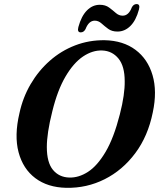

<svg xmlns="http://www.w3.org/2000/svg" viewBox="-20 -910 782 943"><path d="M494.5 -712.5Q585 -710.5 645.5 -665.2Q706 -620 729.2 -540.8Q752.5 -461.5 730.5 -358.5Q707 -241.5 644.5 -157.8Q582 -74 494 -29.8Q406 14.5 305 12.5Q214 10.5 153.5 -35Q93 -80.5 71.2 -162.2Q49.5 -244 75.5 -354Q92 -431 130.5 -496.8Q169 -562.5 224.5 -611.5Q280 -660.5 348.8 -687Q417.5 -713.5 494.5 -712.5ZM320 -38Q366.5 -36.5 412.2 -66Q458 -95.5 498.5 -164Q539 -232.5 568.5 -348Q581.5 -398.5 587.2 -439Q593 -479.5 592.5 -511Q592.5 -585 561.8 -622.5Q531 -660 482.5 -662Q435 -664 388.2 -632.8Q341.5 -601.5 302 -534.5Q262.5 -467.5 237 -363.5Q223 -308 216.5 -264.5Q210 -221 210 -188Q210 -112 240 -75.8Q270 -39.5 320 -38ZM557 -755Q529.5 -755 511.5 -768.2Q493.5 -781.5 478.5 -795Q463.5 -808.5 445.5 -808.5Q416 -808.5 400 -767Q391.5 -751 376.5 -751Q358 -751 365 -777.5Q379.5 -831 407 -858.8Q434.5 -886.5 470 -886.5Q497.5 -886.5 515.8 -873Q534 -859.5 549 -846.2Q564 -833 582.5 -833Q612 -833 627.5 -874Q636 -890 651 -890Q669.5 -890 662.5 -863.5Q648 -809.5 620.2 -782.2Q592.5 -755 557 -755Z"/></svg>

Font: Fraunces 72pt Soft SemiBold
Style: Italic
Weight: 600
Italic angle: -16°
Version: Version 1.000;[b76b70a41]